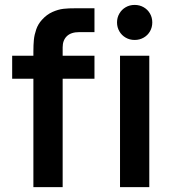

<svg xmlns="http://www.w3.org/2000/svg" viewBox="-20 -769 714 789"><path d="M117.2 -548.5V-556.5Q117.2 -584.8 119.2 -605.4Q121.2 -625.9 128.8 -648Q136.4 -670.2 152.5 -687.7Q171.8 -709.2 195.5 -719.8Q219.2 -730.3 240.8 -732.8Q262.3 -735.2 290.2 -735H300.7H368.2V-637H305.7Q271.8 -637 254.6 -620.2Q237.5 -603.4 237.5 -574.5V0H117.2ZM30 -445.5V-540H368.2V-445.5ZM473.2 0V-540H593.5V0ZM533.3 -604.8Q512.8 -604.8 496.4 -614.4Q480 -623.9 470.5 -640.3Q460.9 -656.8 460.9 -676.8Q460.9 -696.8 470.5 -713.2Q480 -729.7 496.4 -739.2Q512.8 -748.8 533.3 -748.8Q553.8 -748.8 570.4 -739.2Q587 -729.7 596.4 -713.2Q605.8 -696.8 605.8 -676.8Q605.8 -656.8 596.4 -640.3Q587 -623.9 570.4 -614.4Q553.8 -604.8 533.3 -604.8Z"/></svg>

Font: Hauora
Style: Regular
Weight: 400
Designer: Wayne Shih
Foundry: WCYS
Version: Version 1.001